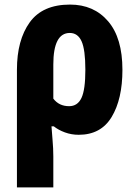

<svg xmlns="http://www.w3.org/2000/svg" viewBox="-20 -579 591 839"><path d="M285 -435Q320 -435 336.5 -398.5Q353 -362 353 -274Q353 -187 336 -151Q319 -115 282 -115Q238 -115 213 -148V-297Q213 -435 285 -435ZM515 -274Q515 -413 452.5 -486Q390 -559 286 -559Q166 -559 110 -481.5Q54 -404 54 -274V240H213V105Q213 70 209.5 31Q206 -8 205 -27H215Q235 -11 263.5 -0.5Q292 10 324 10Q421 10 468 -68Q515 -146 515 -274Z"/></svg>

Font: Noto Sans Display SemiCondensed Extra
Style: Regular
Weight: 800
Width: 4
Designer: Monotype Design Team
Foundry: Monotype Imaging Inc.
Version: Version 1.900